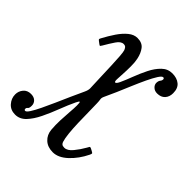

<svg xmlns="http://www.w3.org/2000/svg" viewBox="-318 -676 1080 1080"><g transform="rotate(45 222.0 -136.0)"><path d="M-106 179Q-106 153.5 -89.8 133.8Q-73.5 114 -44.5 114Q-21 114 -7.8 126.5Q5.5 139 5.5 158Q5.5 178 -1.5 182.8Q-8.5 187.5 -8.5 196Q-8.5 205 0 205Q8 205 21.8 183.8Q35.5 162.5 52.2 127.8Q69 93 87.5 51.2Q106 9.5 124.5 -32.5Q143 -74.5 159.5 -109Q168.5 -128 168.5 -143.2Q168.5 -158.5 167 -182Q166 -202.5 164.8 -239.2Q163.5 -276 162 -316Q160.5 -356 158.2 -387.5Q156 -419 152.5 -429.5Q150 -437.5 144.2 -445.2Q138.5 -453 125.5 -453Q104.5 -453 85.8 -425.2Q67 -397.5 46.5 -362Q41.5 -354 39.5 -351.8Q37.5 -349.5 30 -355L16 -365.5Q8.5 -371 8 -373.8Q7.5 -376.5 11.5 -384Q32.5 -423.5 55.2 -457Q78 -490.5 103.5 -511.2Q129 -532 156.5 -532Q194 -532 212.2 -508.5Q230.5 -485 238 -448.5Q243 -426 243 -393Q243 -360 241.2 -330.8Q239.5 -301.5 239 -290Q237.5 -265 245.2 -266Q253 -267 263 -288Q277 -318.5 292.5 -359.5Q308 -400.5 327.5 -439.5Q347 -478.5 373.5 -504.2Q400 -530 436 -530Q472.5 -530 495.2 -511.5Q518 -493 518 -454Q518 -425 501.5 -407Q485 -389 455 -389Q435 -389 422.2 -401Q409.5 -413 409.5 -428Q410 -444.5 416.8 -452.2Q423.5 -460 423.5 -468Q423.5 -478 415 -478Q405.5 -478 391 -455.2Q376.5 -432.5 359.2 -396Q342 -359.5 324 -317Q306 -274.5 288.8 -234.2Q271.5 -194 257.5 -165Q250.5 -150.5 252.5 -140.2Q254.5 -130 255 -111Q256 -82.5 256.5 -41.8Q257 -1 258.2 42Q259.5 85 263.2 121.2Q267 157.5 273.5 177.5Q276 185.5 282 190.8Q288 196 301.5 196Q325.5 196 349.2 167Q373 138 391 106Q396 97.5 398.5 92.8Q401 88 411 93L422.5 99Q433.5 104.5 434.8 107.8Q436 111 430.5 122.5Q402.5 180 359.8 220Q317 260 273.5 260Q232.5 260 207.2 236.8Q182 213.5 178.5 176.5Q175.5 140.5 177 103Q178.5 65.5 181.2 32.5Q184 -0.5 184 -22Q184 -47.5 180.2 -48.5Q176.5 -49.5 167 -30Q147 12 128 62Q109 112 87 157.2Q65 202.5 37.8 231.2Q10.5 260 -26 260Q-62.5 260 -84.2 235.2Q-106 210.5 -106 179Z"/></g></svg>

Font: Besley
Style: Italic
Weight: 400
Italic angle: -13°
Designer: Owen Earl
Foundry: indestructible type*
Version: Version 4.000; ttfautohint (v1.8.4.7-5d5b)